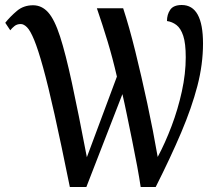

<svg xmlns="http://www.w3.org/2000/svg" viewBox="-20 -747 870 767"><path d="M259 0Q224 -173 198 -289.5Q172 -406 152 -478Q132 -550 116.5 -587.5Q101 -625 88 -638Q75 -651 63 -651Q48 -651 38 -643Q28 -635 21 -626L1 -656Q20 -680 47 -703Q74 -726 112 -726Q147 -726 172.5 -697.5Q198 -669 220 -601Q242 -533 267.5 -415Q293 -297 327 -119L447 -441Q430 -515 410 -581Q390 -647 367 -714H472Q496 -641 520.5 -542Q545 -443 568.5 -333.5Q592 -224 610 -120Q640 -176 665.5 -243.5Q691 -311 706.5 -382Q722 -453 722 -518Q722 -574 712 -604Q702 -634 685 -647Q668 -660 647 -663Q647 -689 660 -708Q673 -727 706 -727Q791 -727 791 -573Q791 -490 768.5 -403.5Q746 -317 704 -218Q662 -119 602 0H542Q537 -34 528 -83Q519 -132 508 -185.5Q497 -239 487 -288Q477 -337 469 -371L325 0Z"/></svg>

Font: Noto Serif Condensed
Style: Regular
Weight: 400
Width: 3
Designer: Monotype Design Team
Foundry: Monotype Imaging Inc.
Version: Version 2.013; ttfautohint (v1.8.4.7-5d5b)